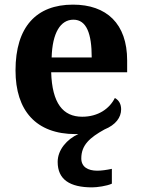

<svg xmlns="http://www.w3.org/2000/svg" viewBox="-20 -569 611 829"><path d="M378 240C399 240 442 234 463 224V160C439 165 418 168 400 168C360 168 331 152 331 115C331 57 368 25 431 -10C480 -30 503 -62 503 -97C503 -119 494 -136 476 -146C453 -100 404 -65 335 -65C252 -65 205 -123 201 -257H529V-308C529 -467 440 -549 295 -549C137 -549 47 -453 47 -265C47 -91 136 10 306 10H318C269 32 229 78 229 130C229 206 281 240 378 240ZM376 -321H203C206 -427 241 -484 297 -484C354 -484 376 -423 376 -321Z"/></svg>

Font: Noto Nastaliq Urdu
Style: Bold
Weight: 700
Designer: Monotype Design Team (Patrick Giasson: type design, Kamal Mansour: OpenType code, Glenda Bellarosa). Updated by Simon Co
Foundry: Monotype Imaging Inc., Simon Cozens
Version: Version 3.009